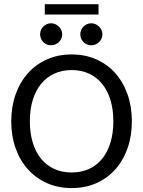

<svg xmlns="http://www.w3.org/2000/svg" viewBox="-20 -916 702 942"><path d="M35.2 0ZM627 -320.8Q627 -248.5 605.7 -188.5Q584.5 -128.4 545.7 -85Q506.8 -41.5 452.4 -17.3Q397.9 6.8 331.5 6.8Q265.6 6.8 210.9 -17.3Q156.2 -41.5 117.2 -85Q78.1 -128.4 56.6 -188.5Q35.2 -248.5 35.2 -320.8Q35.2 -392.6 56.6 -452.9Q78.1 -513.2 117.2 -556.9Q156.2 -600.6 210.9 -624.8Q265.6 -648.9 331.5 -648.9Q397.9 -648.9 452.4 -624.8Q506.8 -600.6 545.7 -556.9Q584.5 -513.2 605.7 -452.9Q627 -392.6 627 -320.8ZM536.1 -320.8Q536.1 -379.4 521.7 -426Q507.3 -472.7 480.7 -505.1Q454.1 -537.6 416.3 -554.9Q378.4 -572.3 331.5 -572.3Q284.7 -572.3 246.8 -554.9Q209 -537.6 182.1 -505.1Q155.3 -472.7 140.9 -426Q126.5 -379.4 126.5 -320.8Q126.5 -262.2 140.9 -215.6Q155.3 -168.9 182.1 -136.5Q209 -104 246.8 -86.9Q284.7 -69.8 331.5 -69.8Q378.4 -69.8 416.3 -86.9Q454.1 -104 480.7 -136.5Q507.3 -168.9 521.7 -215.6Q536.1 -262.2 536.1 -320.8ZM199.7 -895.5H463.4V-844.7H199.7ZM285.2 -747.6Q285.2 -736.3 280.8 -726.6Q276.4 -716.8 268.8 -709.5Q261.2 -702.1 251.2 -698Q241.2 -693.8 230.5 -693.8Q219.2 -693.8 209.5 -698Q199.7 -702.1 192.4 -709.5Q185.1 -716.8 180.9 -726.6Q176.8 -736.3 176.8 -747.6Q176.8 -758.8 180.9 -768.6Q185.1 -778.3 192.4 -785.6Q199.7 -793 209.5 -797.4Q219.2 -801.8 230.5 -801.8Q241.2 -801.8 251.2 -797.4Q261.2 -793 268.8 -785.6Q276.4 -778.3 280.8 -768.6Q285.2 -758.8 285.2 -747.6ZM482.4 -747.6Q482.4 -736.3 478 -726.6Q473.6 -716.8 466.1 -709.5Q458.5 -702.1 448.5 -698Q438.5 -693.8 427.7 -693.8Q416.5 -693.8 406.7 -698Q397 -702.1 389.6 -709.5Q382.3 -716.8 378.2 -726.6Q374 -736.3 374 -747.6Q374 -758.8 378.2 -768.6Q382.3 -778.3 389.6 -785.6Q397 -793 406.7 -797.4Q416.5 -801.8 427.7 -801.8Q438.5 -801.8 448.5 -797.4Q458.5 -793 466.1 -785.6Q473.6 -778.3 478 -768.6Q482.4 -758.8 482.4 -747.6Z"/></svg>

Font: Carlito
Style: Regular
Weight: 400
Designer: Lukasz Dziedzic
Foundry: tyPoland Lukasz Dziedzic
Version: Version 1.103; Beta1; all basic design good, some composites